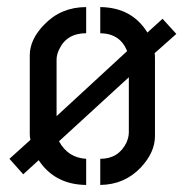

<svg xmlns="http://www.w3.org/2000/svg" viewBox="-20 -524 520 545"><path d="M6.8 -73.2 66.4 -127Q64.5 -134.8 64.5 -143.6V-367.2Q64.5 -412.1 105.5 -454.1Q153.3 -503.9 224.6 -503.9V-429.7Q168.9 -429.7 147.5 -382.8Q140.6 -368.2 140.6 -354.5V-194.3L340.8 -378.9Q321.3 -428.7 264.6 -429.7V-503.9Q354.5 -502.9 398.4 -431.6L441.4 -470.7L480.5 -427.7L418.9 -373Q419.9 -370.1 419.9 -359.4V-137.7Q419.9 -91.8 379.9 -48.8Q334 0 264.6 1V-73.2Q316.4 -73.2 338.9 -119.1Q345.7 -134.8 345.7 -148.4V-304.7L147.5 -123Q172.9 -76.2 224.6 -73.2V1Q135.7 0 89.8 -69.3L45.9 -29.3Z"/></svg>

Font: Post No Bills Colombo SemiBold
Style: Regular
Weight: 600
Designer: Kosala Senevirathne, Siva Puranthara, Lasantha Premarathna, Tharique Azeez
Foundry: Mooniak
Version: Version 1.220 ; ttfautohint (v1.6)